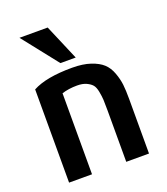

<svg xmlns="http://www.w3.org/2000/svg" viewBox="-143 -884 864 991"><g transform="rotate(-20 288.5 -389.0)"><path d="M504 6H379V-276Q379 -315 378 -334.5Q377 -354 372 -380.5Q367 -407 356.5 -419.5Q346 -432 325.5 -441.5Q305 -451 275 -451Q229 -451 191 -439V6H65V-506Q139 -546 282 -546Q341 -546 382.5 -532Q424 -518 447.5 -496.5Q471 -475 484 -439.5Q497 -404 500.5 -372.5Q504 -341 504 -295ZM318 -589H234L80 -784H235Z"/></g></svg>

Font: Repo
Style: DemiBold
Weight: 600
Designer: Stefan Peev
Foundry: Context Ltd
Version: Version 001.000